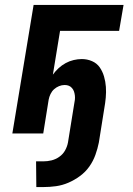

<svg xmlns="http://www.w3.org/2000/svg" viewBox="-20 -540 540 777"><path d="M156 217H127L126 113H155Q172 113 188.5 109Q205 105 220 94.5Q235 84 243.5 68.5Q252 53 255 37L280 -118Q282 -127 283 -136Q284 -145 283 -153.5Q282 -162 279.5 -169.5Q277 -177 271.5 -183.5Q266 -190 258.5 -193Q251 -196 242 -196Q230 -196 219 -191.5Q208 -187 199 -179Q190 -171 184.5 -159.5Q179 -148 177 -137L155 0H30L116 -520H480L462 -415H223L194 -238Q204 -252 217 -264Q230 -276 245.5 -284.5Q261 -293 278 -297Q295 -301 311 -301Q333 -301 352.5 -292.5Q372 -284 383.5 -267.5Q395 -251 401 -230.5Q407 -210 408.5 -188.5Q410 -167 408 -145Q406 -123 402 -101L380 37Q375 62 366 87Q357 112 341.5 134Q326 156 303.5 172.5Q281 189 256.5 199.5Q232 210 206.5 213.5Q181 217 156 217Z"/></svg>

Font: Iosevka Curly Extrabold
Style: Italic
Weight: 800
Italic angle: -9°
Monospace: yes
Designer: Belleve Invis
Foundry: Belleve Invis
Version: Version 22.1.2; ttfautohint (v1.8.4)